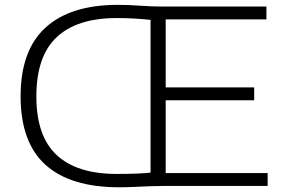

<svg xmlns="http://www.w3.org/2000/svg" viewBox="-20 -767 1176 792"><path d="M471.5 5.5Q270.5 5.5 167.8 -87Q65 -179.5 65 -370Q65 -559.5 167.8 -653.2Q270.5 -747 466.5 -747Q509 -747 558.2 -743.5Q607.5 -740 650 -740H1079V-687H663.5V-406.5H1028.5V-353.5H663.5V-53H1084V0H658.5Q633 0 600 1.2Q567 2.5 533.2 4Q499.5 5.5 471.5 5.5ZM461 -49.5Q554.5 -49.5 601 -55V-685Q567 -688.5 534.8 -690.5Q502.5 -692.5 461 -692.5Q298 -692.5 214 -613.8Q130 -535 130 -369.5Q130 -205 214 -127.2Q298 -49.5 461 -49.5Z"/></svg>

Font: Encode Sans Exp Lt
Style: Regular
Weight: 300
Width: 7
Designer: Multiple Designers
Foundry: Impallari Type
Version: Version 3.002; ttfautohint (v1.8.3) -l 8 -r 50 -G 200 -x 14 